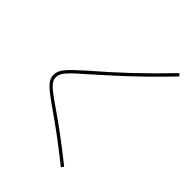

<svg xmlns="http://www.w3.org/2000/svg" viewBox="-72 -918 1143 1143"><g transform="rotate(-45 500.0 -346.5)"><path d="M933 -78Q861 -147 797 -212.5Q733 -278 673 -343.5Q613 -409 553 -477Q512 -525 486.5 -550.5Q461 -576 444 -585.5Q427 -595 410 -595Q393 -595 376 -584.5Q359 -574 335.5 -544Q312 -514 273 -457Q236 -403 187 -337Q138 -271 68 -183L52 -195Q122 -283 171 -349Q220 -415 257 -469Q298 -528 323.5 -559.5Q349 -591 368.5 -603Q388 -615 410 -615Q425 -615 440 -609.5Q455 -604 472.5 -590Q490 -576 513 -552Q536 -528 569 -491Q657 -388 748 -292Q839 -196 947 -92Z"/></g></svg>

Font: M PLUS 1 Code Thin
Style: Regular
Weight: 250
Designer: Coji Morishita
Foundry: UNDERFOREST DESIGN
Version: Version 1.002